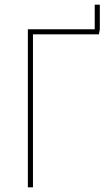

<svg xmlns="http://www.w3.org/2000/svg" viewBox="-20 -807 460 827"><path d="M388 -787H410V-681L406 -659H122V0H100V-681H388Z"/></svg>

Font: Fira Sans Extra Condensed Thin
Style: Regular
Weight: 250
Width: 1
Designer: Carrois Corporate & Edenspiekermann AG
Foundry: Carrois Corporate GbR & Edenspiekermann AG
Version: Version 4.203